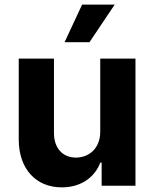

<svg xmlns="http://www.w3.org/2000/svg" viewBox="-20 -797 662 824"><path d="M257.1 -615.8H364L472.3 -777.3H332.4ZM410.2 -232.2C410.5 -159.1 360.4 -120.7 306.1 -120.7C248.9 -120.7 212 -160.9 211.6 -225.1V-545.5H60.4V-198.2C60.7 -70.7 135.3 7.1 245 7.1C327.1 7.1 386 -35.2 410.5 -99.1H416.2V0H561.4V-545.5H410.2Z"/></svg>

Font: TID UI
Style: Bold
Weight: 700
Designer: The TID Project Authors
Foundry: Bakken & Bæck
Version: Version 1.001;hotconv 1.0.109;makeotfexe 2.5.65596